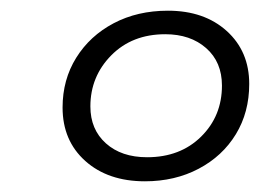

<svg xmlns="http://www.w3.org/2000/svg" viewBox="-20 -766 486 359"><path d="M251 -427Q182 -427 139.5 -465Q97 -503 97 -565Q97 -617 122.5 -658Q148 -699 192.5 -722.5Q237 -746 294 -746Q362 -746 404 -708Q446 -670 446 -609Q446 -556 421 -515Q396 -474 351.5 -450.5Q307 -427 251 -427ZM255 -472Q317 -472 356 -510.5Q395 -549 395 -606Q395 -650 365.5 -676Q336 -702 289 -702Q227 -702 188 -662.5Q149 -623 149 -567Q149 -524 178 -498Q207 -472 255 -472Z"/></svg>

Font: Montserrat
Style: Italic
Weight: 400
Italic angle: -11.3°
Designer: Julieta Ulanovsky
Foundry: Julieta Ulanovsky
Version: Version 9.000; ttfautohint (v1.8.4.7-5d5b)